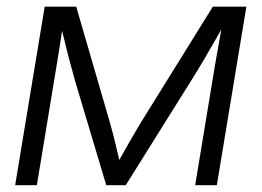

<svg xmlns="http://www.w3.org/2000/svg" viewBox="-20 -542 766 562"><path d="M24.4 0 110.8 -522.5H203.1L301.3 -184.6Q306.6 -166.5 310.8 -149.9Q314.9 -133.3 318.8 -117.4Q322.8 -101.6 326.2 -86.2Q329.6 -70.8 333.5 -55.2H318.8Q327.6 -70.8 336.2 -86.2Q344.7 -101.6 353.8 -117.4Q362.8 -133.3 372.6 -149.9Q382.3 -166.5 393.1 -184.6L603 -522.5H701.2L614.7 0H551.3L601.6 -304.7Q606 -331.5 609.9 -354.7Q613.8 -377.9 617.7 -398.9Q621.6 -419.9 625.2 -440.9Q628.9 -461.9 632.8 -483.9H644Q627 -454.1 610.8 -425.8Q594.7 -397.5 577.4 -368.2Q560.1 -338.9 539.1 -305.2L348.1 0H291L199.7 -305.2Q190.4 -338.9 182.6 -368.2Q174.8 -397.5 168.2 -425.8Q161.6 -454.1 153.8 -483.9H166.5Q163.1 -461.4 159.9 -440.4Q156.7 -419.4 153.6 -398.7Q150.4 -377.9 146.5 -355Q142.6 -332 138.2 -304.7L87.9 0Z"/></svg>

Font: Inter 28pt Light
Style: Italic
Weight: 300
Italic angle: -9.3988°
Designer: Rasmus Andersson
Foundry: rsms
Version: Version 4.001;git-66647c0bb